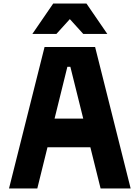

<svg xmlns="http://www.w3.org/2000/svg" viewBox="-20 -1066 790 1086"><path d="M31 0 232 -800H518L719 0H549L378 -688H361L191 0ZM178 -233V-395H572V-233ZM163 -874 281 -1046H469L587 -874H451L326 -1012H424L299 -874Z"/></svg>

Font: Martian Mono SemiExpanded
Style: Bold
Weight: 700
Width: 6
Designer: Roman Shamin
Foundry: Evil Martians
Version: Version 1.000